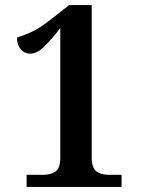

<svg xmlns="http://www.w3.org/2000/svg" viewBox="-20 -738 562 758"><path d="M85 0V-48H152Q181 -48 199.5 -61Q218 -74 218 -116V-627Q183 -582 154.5 -554Q126 -526 99 -526Q77 -526 62 -543.5Q47 -561 47 -590Q75 -598 108.5 -614Q142 -630 188 -667L253 -718H342V-116Q342 -77 359.5 -62.5Q377 -48 408 -48H460V0Z"/></svg>

Font: Noto Serif Ethiopic SemiCondensed SemiBold
Style: Regular
Weight: 600
Width: 4
Designer: Monotype Design Team
Foundry: Monotype Imaging Inc.
Version: Version 2.102; ttfautohint (v1.8.4.7-5d5b)